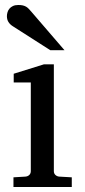

<svg xmlns="http://www.w3.org/2000/svg" viewBox="-20 -753 343 773"><path d="M34.2 0V-39.1L83 -42Q92.3 -43 98.1 -48.8Q104 -54.7 104 -64V-420.9H35.2V-456.1L157.2 -494.1H196.8V-64Q196.8 -54.7 202.9 -48.8Q209 -43 217.8 -42L269 -39.1V0ZM182.6 -550.8 30.8 -647.9Q20 -654.8 13.9 -664.6Q7.8 -674.3 7.8 -688Q7.8 -695.8 10.3 -703.9Q12.7 -711.9 18.1 -718.3Q23.4 -724.6 32.2 -728.8Q41 -732.9 53.7 -732.9Q64.5 -732.9 71.8 -731.2Q79.1 -729.5 85 -726.1Q90.8 -722.7 95.7 -717.5Q100.6 -712.4 106 -706.1L239.7 -550.8Z"/></svg>

Font: BabelStone Ogham Stemless
Style: Regular
Weight: 400
Designer: Andrew West
Foundry: BabelStone
Version: Version 2.02 March 14, 2022